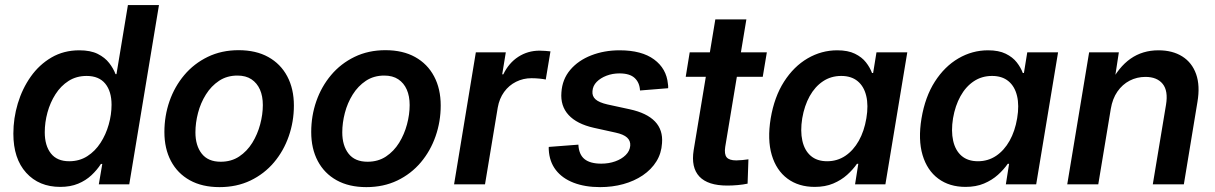

<svg xmlns="http://www.w3.org/2000/svg" viewBox="-20 -748 4931 779"><path d="M224.6 10.3Q138.2 10.3 86.2 -47.1Q34.2 -104.5 34.2 -205.6Q34.2 -268.1 52.2 -328.1Q70.3 -388.2 104.7 -437Q139.2 -485.8 189 -514.9Q238.8 -543.9 301.8 -543.9Q347.2 -543.9 376.5 -529.3Q405.8 -514.6 423.1 -492.2Q440.4 -469.7 448.7 -447.3H452.6L499 -727.5H625L504.4 0H380.9L395 -83H389.6Q373.5 -58.1 350.8 -36.9Q328.1 -15.6 296.9 -2.7Q265.6 10.3 224.6 10.3ZM260.7 -93.8Q302.2 -93.8 334.2 -114.3Q366.2 -134.8 387.9 -168.5Q409.7 -202.1 421.1 -242.7Q432.6 -283.2 432.6 -322.8Q432.6 -377.4 407 -408.7Q381.3 -439.9 331.5 -439.9Q290 -439.9 258.3 -419.7Q226.6 -399.4 205.1 -365.7Q183.6 -332 172.6 -291.7Q161.6 -251.5 161.6 -211.4Q161.6 -157.2 186.5 -125.5Q211.4 -93.8 260.7 -93.8Z M870.6 11.2Q800.3 11.2 750.2 -16.6Q700.2 -44.4 673.6 -94.7Q647 -145 647 -212.4Q647 -277.8 667.7 -337.4Q688.5 -397 727.8 -443.6Q767.1 -490.2 823 -517.3Q878.9 -544.4 948.2 -544.4Q1018.6 -544.4 1068.6 -516.6Q1118.7 -488.8 1145.5 -438.2Q1172.4 -387.7 1172.4 -319.8Q1172.4 -254.9 1151.6 -195.3Q1130.9 -135.7 1091.6 -89.1Q1052.2 -42.5 996.3 -15.6Q940.4 11.2 870.6 11.2ZM875.5 -91.8Q918.5 -91.8 950.4 -113Q982.4 -134.3 1003.7 -168.7Q1024.9 -203.1 1035.6 -243.4Q1046.4 -283.7 1046.4 -321.8Q1046.4 -357.9 1034.7 -384.5Q1022.9 -411.1 1000.2 -426.3Q977.5 -441.4 943.4 -441.4Q900.9 -441.4 868.9 -420.2Q836.9 -398.9 815.4 -364.5Q793.9 -330.1 783.4 -289.8Q772.9 -249.5 772.9 -210.9Q772.9 -157.2 798.6 -124.5Q824.2 -91.8 875.5 -91.8Z M1466.3 11.2Q1396 11.2 1345.9 -16.6Q1295.9 -44.4 1269.3 -94.7Q1242.7 -145 1242.7 -212.4Q1242.7 -277.8 1263.4 -337.4Q1284.2 -397 1323.5 -443.6Q1362.8 -490.2 1418.7 -517.3Q1474.6 -544.4 1543.9 -544.4Q1614.3 -544.4 1664.3 -516.6Q1714.4 -488.8 1741.2 -438.2Q1768.1 -387.7 1768.1 -319.8Q1768.1 -254.9 1747.3 -195.3Q1726.6 -135.7 1687.3 -89.1Q1647.9 -42.5 1592 -15.6Q1536.1 11.2 1466.3 11.2ZM1471.2 -91.8Q1514.2 -91.8 1546.1 -113Q1578.1 -134.3 1599.4 -168.7Q1620.6 -203.1 1631.3 -243.4Q1642.1 -283.7 1642.1 -321.8Q1642.1 -357.9 1630.4 -384.5Q1618.7 -411.1 1595.9 -426.3Q1573.2 -441.4 1539.1 -441.4Q1496.6 -441.4 1464.6 -420.2Q1432.6 -398.9 1411.1 -364.5Q1389.6 -330.1 1379.2 -289.8Q1368.7 -249.5 1368.7 -210.9Q1368.7 -157.2 1394.3 -124.5Q1419.9 -91.8 1471.2 -91.8Z M1822.3 0 1910.6 -535.6H2032.2L2017.6 -446.3H2022Q2044.4 -492.7 2083 -517.6Q2121.6 -542.5 2169.4 -542.5Q2180.7 -542.5 2192.6 -541.5Q2204.6 -540.5 2213.4 -539.6L2194.3 -425.3Q2186.5 -427.2 2169.7 -429Q2152.8 -430.7 2136.2 -430.7Q2103 -430.7 2074 -416.3Q2044.9 -401.9 2025.4 -375Q2005.9 -348.1 1999.5 -311.5L1947.8 0Z M2415 11.2Q2353.5 11.2 2307.4 -6.6Q2261.2 -24.4 2235.1 -58.3Q2209 -92.3 2206.5 -140.6Q2206.5 -143.6 2206.3 -146.2Q2206.1 -148.9 2206.5 -151.9L2326.7 -161.1Q2328.6 -121.1 2351.6 -102.5Q2374.5 -84 2419.4 -84Q2450.2 -84 2476.1 -93.3Q2502 -102.5 2518.6 -118.9Q2535.2 -135.3 2537.1 -156.7Q2538.6 -176.8 2524.2 -189.9Q2509.8 -203.1 2477.5 -210L2389.2 -229.5Q2320.3 -245.1 2286.9 -281.5Q2253.4 -317.9 2257.8 -373Q2261.2 -426.3 2293.7 -464.6Q2326.2 -502.9 2378.9 -523.4Q2431.6 -543.9 2494.1 -543.9Q2583.5 -543.9 2633.8 -506.8Q2684.1 -469.7 2689.9 -407.7Q2690.4 -403.8 2690.9 -399.4Q2691.4 -395 2690.9 -390.1L2576.7 -380.9Q2575.2 -412.6 2555.2 -431.4Q2535.2 -450.2 2493.2 -450.2Q2465.3 -450.2 2440.9 -440.9Q2416.5 -431.6 2400.9 -415.8Q2385.3 -399.9 2383.8 -378.4Q2381.8 -357.9 2396.2 -345Q2410.6 -332 2444.8 -324.2L2534.7 -304.7Q2604.5 -289.6 2637.5 -255.1Q2670.4 -220.7 2666 -167Q2663.6 -126 2643.1 -93Q2622.6 -60.1 2587.9 -36.6Q2553.2 -13.2 2509 -1Q2464.8 11.2 2415 11.2Z M3091.3 -535.6 3074.7 -436.5H2762.2L2778.3 -535.6ZM2882.3 -669.4H3008.3L2922.4 -151.9Q2918 -122.6 2928.2 -109.9Q2938.5 -97.2 2967.3 -97.2Q2977.1 -97.2 2991.9 -98.6Q3006.8 -100.1 3016.6 -101.6L3013.2 -2.9Q2995.1 1 2973.4 2.9Q2951.7 4.9 2930.7 4.9Q2852.1 4.9 2817.6 -31.7Q2783.2 -68.4 2794.4 -138.7Z M3285.6 10.3Q3220.2 10.3 3175 -23.2Q3129.9 -56.6 3111.3 -118.9Q3092.8 -181.2 3106.9 -267.6Q3121.6 -355 3161.1 -416.7Q3200.7 -478.5 3256.8 -511.2Q3313 -543.9 3377 -543.9Q3420.4 -543.9 3448.7 -530Q3477.1 -516.1 3493.4 -495.1Q3509.8 -474.1 3518.1 -451.7H3522.5L3536.1 -535.6H3661.1L3572.3 0H3449.2L3462.4 -83.5H3457Q3440.9 -60.1 3417 -38.6Q3393.1 -17.1 3360.6 -3.4Q3328.1 10.3 3285.6 10.3ZM3335.9 -93.8Q3377 -93.8 3409.7 -115.7Q3442.4 -137.7 3464.4 -176.8Q3486.3 -215.8 3495.1 -268.1Q3503.9 -320.3 3494.6 -358.9Q3485.4 -397.5 3459.7 -418.7Q3434.1 -439.9 3393.1 -439.9Q3351.6 -439.9 3319.1 -418.2Q3286.6 -396.5 3265.1 -357.9Q3243.7 -319.3 3234.9 -268.1Q3226.6 -216.3 3235.4 -177Q3244.1 -137.7 3269.5 -115.7Q3294.9 -93.8 3335.9 -93.8Z M3897.5 10.3Q3832 10.3 3786.9 -23.2Q3741.7 -56.6 3723.1 -118.9Q3704.6 -181.2 3718.8 -267.6Q3733.4 -355 3772.9 -416.7Q3812.5 -478.5 3868.7 -511.2Q3924.8 -543.9 3988.8 -543.9Q4032.2 -543.9 4060.5 -530Q4088.9 -516.1 4105.2 -495.1Q4121.6 -474.1 4129.9 -451.7H4134.3L4147.9 -535.6H4272.9L4184.1 0H4061L4074.2 -83.5H4068.8Q4052.7 -60.1 4028.8 -38.6Q4004.9 -17.1 3972.4 -3.4Q3939.9 10.3 3897.5 10.3ZM3947.8 -93.8Q3988.8 -93.8 4021.5 -115.7Q4054.2 -137.7 4076.2 -176.8Q4098.1 -215.8 4106.9 -268.1Q4115.7 -320.3 4106.4 -358.9Q4097.2 -397.5 4071.5 -418.7Q4045.9 -439.9 4004.9 -439.9Q3963.4 -439.9 3930.9 -418.2Q3898.4 -396.5 3877 -357.9Q3855.5 -319.3 3846.7 -268.1Q3838.4 -216.3 3847.2 -177Q3856 -137.7 3881.3 -115.7Q3906.7 -93.8 3947.8 -93.8Z M4486.8 -306.2 4436 0H4310.1L4398.9 -535.6H4519.5L4499 -402.3L4483.4 -406.2Q4518.1 -475.6 4566.9 -509.8Q4615.7 -543.9 4680.2 -543.9Q4737.3 -543.9 4776.9 -519Q4816.4 -494.1 4833 -447.3Q4849.6 -400.4 4838.4 -334.5L4783.2 0H4657.2L4710.9 -323.2Q4720.2 -379.4 4697.3 -407.7Q4674.3 -436 4627.4 -436Q4592.8 -436 4563.2 -420.7Q4533.7 -405.3 4513.7 -376.5Q4493.7 -347.7 4486.8 -306.2Z"/></svg>

Font: Inter 20pt SemiBold
Style: Italic
Weight: 600
Italic angle: -9.3988°
Version: Version 4.001;git-66647c0bb